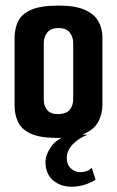

<svg xmlns="http://www.w3.org/2000/svg" viewBox="-20 -496 425 697"><path d="M189.9 4.7Q124.4 4.7 90.6 -11.3Q56.8 -27.3 44.9 -54.3Q32.9 -81.3 32.9 -112.6V-358.4Q32.9 -390.7 45 -417.2Q57.2 -443.7 91.5 -459.7Q125.7 -475.7 193 -475.7Q253.3 -475.7 287.9 -460.3Q322.5 -445 337.1 -418.8Q351.8 -392.7 351.8 -359.8V-116.6Q351.8 -82 337 -54.4Q322.2 -26.7 286.9 -11Q251.6 4.7 189.9 4.7ZM189.3 -81.8Q220.1 -81.8 233 -97.2Q245.8 -112.6 245.8 -136.5V-340.2Q245.8 -361.4 233.3 -377.8Q220.8 -394.2 192.3 -394.2Q164.2 -394.2 151.5 -378Q138.9 -361.8 138.9 -340.2V-133.4Q138.9 -111.6 151.2 -96.7Q163.5 -81.8 189.3 -81.8ZM239.5 181.8Q199.9 181.8 172.5 158.5Q145.1 135.2 145.1 91.6Q145.1 65.6 166.6 35.2Q188.1 4.7 241.4 -10L297.1 -6.7Q264.7 6 243.5 28.5Q222.3 51 222.3 77.4Q222.3 101.4 237.1 115.2Q252 129.1 271.3 129.1Q284 129.1 294.2 125.3Q304.4 121.4 313.1 113L327 156.5Q305.7 169.5 283.9 175.6Q262.2 181.8 239.5 181.8Z"/></svg>

Font: Smooch Sans Thin
Style: Regular
Weight: 100
Designer: Robert E. Leuschke
Foundry: Robert E. Leuschke
Version: Version 1.010